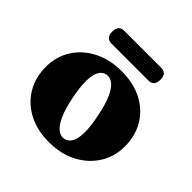

<svg xmlns="http://www.w3.org/2000/svg" viewBox="-171 -793 956 956"><g transform="rotate(45 307.0 -315.0)"><path d="M310.5 -493Q393.5 -493 455.5 -461Q517.5 -429 552 -371.5Q586.5 -314 586.5 -238Q586.5 -167.5 550.5 -110.2Q514.5 -53 451 -19.8Q387.5 13.5 303.5 13.5Q220.5 13.5 158.5 -19Q96.5 -51.5 62 -109Q27.5 -166.5 27.5 -241.5Q27.5 -313.5 63.5 -370.5Q99.5 -427.5 163.2 -460.2Q227 -493 310.5 -493ZM347 -52.5Q369.5 -57.5 382.2 -80.5Q395 -103.5 395.5 -146.8Q396 -190 382.5 -254.5Q370 -317.5 352.5 -357.5Q335 -397.5 313.2 -414.8Q291.5 -432 267.5 -427Q244.5 -422.5 232 -399.2Q219.5 -376 219 -333.2Q218.5 -290.5 231.5 -225Q244 -162.5 261.8 -122.5Q279.5 -82.5 301 -65.2Q322.5 -48 347 -52.5ZM137.5 -599Q137.5 -622.5 147.8 -633.2Q158 -644 177 -644H437Q456 -644 466.2 -633.5Q476.5 -623 476.5 -599.5Q476.5 -575.5 466.2 -564.8Q456 -554 437 -554H177Q158 -554 147.8 -565Q137.5 -576 137.5 -599Z"/></g></svg>

Font: Fraunces ExtraBold
Style: Regular
Weight: 800
Version: Version 1.000;[b76b70a41]